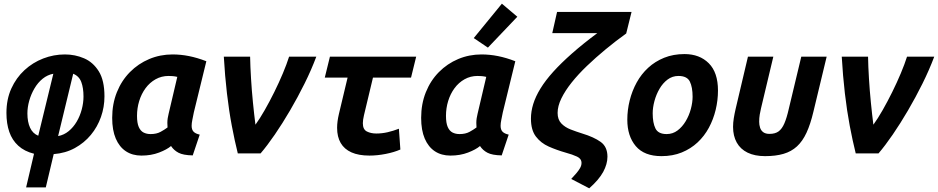

<svg xmlns="http://www.w3.org/2000/svg" viewBox="-20 -834 5100 1044"><path d="M122 185 165 2Q113 -11 79.5 -41.5Q46 -72 30.5 -117Q15 -162 15 -220Q15 -294 41.5 -352.5Q68 -411 113 -452.5Q158 -494 215 -516Q272 -538 333 -538Q388 -538 437 -517Q486 -496 517 -446.5Q548 -397 548 -310Q548 -252 529 -198Q510 -144 474 -100.5Q438 -57 387 -29Q336 -1 272 4L229 185ZM188 -96 270 -433Q238 -427 212 -406Q186 -385 167.5 -353.5Q149 -322 139 -286.5Q129 -251 129 -217Q129 -171 143.5 -139.5Q158 -108 188 -96ZM296 -94Q328 -100 353.5 -121Q379 -142 397 -172.5Q415 -203 424.5 -239Q434 -275 434 -309Q434 -356 422 -388Q410 -420 378 -433Z M749 12Q700 12 664.5 -11.5Q629 -35 609.5 -80.5Q590 -126 590 -193Q590 -269 615.5 -332.5Q641 -396 686.5 -442Q732 -488 791.5 -513Q851 -538 918 -538Q963 -538 1008 -529Q1053 -520 1102 -501L1034 -223Q1030 -202 1026 -183Q1022 -164 1022 -150Q1022 -129 1032.5 -118Q1043 -107 1066 -102L1028 11Q976 10 950.5 -3.5Q925 -17 910 -40Q888 -21 845 -4.5Q802 12 749 12ZM799 -105Q831 -105 853 -117Q875 -129 891 -141Q890 -153 890 -166Q890 -179 892 -191.5Q894 -204 897 -216L944 -416Q931 -419 920 -420Q909 -421 897 -421Q858 -421 826 -403Q794 -385 771.5 -354.5Q749 -324 737 -285Q725 -246 725 -204Q725 -165 734.5 -143.5Q744 -122 760.5 -113.5Q777 -105 799 -105Z M1273 0Q1256 -68 1240.5 -150Q1225 -232 1214 -326.5Q1203 -421 1197 -526H1340Q1341 -472 1345 -406.5Q1349 -341 1355.5 -275.5Q1362 -210 1369 -156Q1393 -189 1419.5 -235.5Q1446 -282 1471.5 -333.5Q1497 -385 1518 -435Q1539 -485 1552 -526H1700Q1673 -454 1636 -379.5Q1599 -305 1557.5 -234Q1516 -163 1474.5 -102.5Q1433 -42 1397 0Z M1989 12Q1930 12 1891 -5.5Q1852 -23 1832.5 -56.5Q1813 -90 1813 -139Q1813 -156 1815.5 -175Q1818 -194 1823 -215L1870 -412H1746L1774 -526H2243L2215 -412H2008L1959 -207Q1956 -194 1954.5 -183.5Q1953 -173 1953 -164Q1953 -130 1975 -119Q1997 -108 2026 -108Q2057 -108 2087.5 -115Q2118 -122 2149 -134L2157 -21Q2123 -6 2077 3Q2031 12 1989 12Z M2429 12Q2380 12 2344.5 -11.5Q2309 -35 2289.5 -80.5Q2270 -126 2270 -193Q2270 -269 2295.5 -332.5Q2321 -396 2366.5 -442Q2412 -488 2471.5 -513Q2531 -538 2598 -538Q2643 -538 2688 -529Q2733 -520 2782 -501L2714 -223Q2710 -202 2706 -183Q2702 -164 2702 -150Q2702 -129 2712.5 -118Q2723 -107 2746 -102L2708 11Q2656 10 2630.5 -3.5Q2605 -17 2590 -40Q2568 -21 2525 -4.5Q2482 12 2429 12ZM2479 -105Q2511 -105 2533 -117Q2555 -129 2571 -141Q2570 -153 2570 -166Q2570 -179 2572 -191.5Q2574 -204 2577 -216L2624 -416Q2611 -419 2600 -420Q2589 -421 2577 -421Q2538 -421 2506 -403Q2474 -385 2451.5 -354.5Q2429 -324 2417 -285Q2405 -246 2405 -204Q2405 -165 2414.5 -143.5Q2424 -122 2440.5 -113.5Q2457 -105 2479 -105ZM2633 -575 2556 -627 2709 -814 2793 -743Z M3184 190 3086 139Q3101 123 3113.5 108.5Q3126 94 3134 80Q3142 66 3142 52Q3142 29 3117.5 17.5Q3093 6 3056 -4Q3007 -18 2964 -37Q2921 -56 2894 -91.5Q2867 -127 2867 -189Q2867 -228 2879.5 -268.5Q2892 -309 2919 -353Q2946 -397 2988.5 -444Q3031 -491 3090.5 -543.5Q3150 -596 3228 -654H2983L3009 -769H3414L3385 -652Q3328 -611 3273.5 -566Q3219 -521 3171.5 -475.5Q3124 -430 3088.5 -385.5Q3053 -341 3032.5 -299Q3012 -257 3012 -220Q3012 -184 3032 -163Q3052 -142 3083 -130Q3114 -118 3146 -108Q3209 -89 3246 -62.5Q3283 -36 3283 18Q3283 58 3260 100.5Q3237 143 3184 190Z M3577 15Q3483 15 3437 -39.5Q3391 -94 3391 -183Q3391 -236 3404 -288Q3417 -340 3442 -385.5Q3467 -431 3504.5 -465.5Q3542 -500 3591.5 -520Q3641 -540 3702 -540Q3784 -540 3834 -490Q3884 -440 3884 -342Q3884 -289 3871.5 -237Q3859 -185 3834.5 -139.5Q3810 -94 3773 -59.5Q3736 -25 3687 -5Q3638 15 3577 15ZM3605 -105Q3638 -105 3664 -124.5Q3690 -144 3708.5 -175Q3727 -206 3736.5 -241.5Q3746 -277 3746 -308Q3746 -360 3731 -390.5Q3716 -421 3669 -421Q3636 -421 3610 -401.5Q3584 -382 3566 -351Q3548 -320 3538.5 -284.5Q3529 -249 3529 -218Q3529 -166 3544 -135.5Q3559 -105 3605 -105Z M4140 15Q4084 15 4045 -4Q4006 -23 3986 -59Q3966 -95 3966 -144Q3966 -167 3970 -191.5Q3974 -216 3980 -242L4047 -526H4185L4118 -245Q4114 -229 4111 -210.5Q4108 -192 4108 -172Q4108 -155 4113 -139.5Q4118 -124 4130.5 -115Q4143 -106 4164 -106Q4195 -106 4213.5 -119.5Q4232 -133 4245 -163Q4258 -193 4269 -242L4337 -526H4475L4403 -227Q4387 -159 4365.5 -112.5Q4344 -66 4313.5 -38Q4283 -10 4240.5 2.5Q4198 15 4140 15Z M4633 0Q4616 -68 4600.5 -150Q4585 -232 4574 -326.5Q4563 -421 4557 -526H4700Q4701 -472 4705 -406.5Q4709 -341 4715.5 -275.5Q4722 -210 4729 -156Q4753 -189 4779.5 -235.5Q4806 -282 4831.5 -333.5Q4857 -385 4878 -435Q4899 -485 4912 -526H5060Q5033 -454 4996 -379.5Q4959 -305 4917.5 -234Q4876 -163 4834.5 -102.5Q4793 -42 4757 0Z"/></svg>

Font: Ubuntu Sans Mono
Style: Italic
Weight: 400
Italic angle: -13.5°
Monospace: yes
Designer: Dalton Maag Ltd
Foundry: Dalton Maag Ltd
Version: Version 1.006